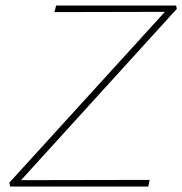

<svg xmlns="http://www.w3.org/2000/svg" viewBox="-20 -678 663 698"><path d="M17 0 14 -14 595 -652 604 -635 178 -634 184 -658H620L623 -646L41 -6L32 -23L524 -24L519 0Z"/></svg>

Font: Ysabeau Infant Thin
Style: Italic
Weight: 250
Italic angle: -12°
Designer: Christian Thalmann (Catharsis Fonts)
Version: Version 2.001;gftools[0.9.30]; featfreeze: ss01,ss02,lnum